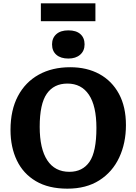

<svg xmlns="http://www.w3.org/2000/svg" viewBox="-20 -1117 817 1151"><path d="M384 14Q271 14 195 -31Q119 -76 81 -155.5Q43 -235 43 -338Q43 -457 87.5 -541Q132 -625 212.5 -669.5Q293 -714 401 -714Q501 -714 576 -673Q651 -632 693 -554.5Q735 -477 735 -367Q735 -259 694.5 -172.5Q654 -86 575.5 -36Q497 14 384 14ZM396 -87Q475 -87 516.5 -147Q558 -207 558 -350Q558 -482 513 -549Q468 -616 384 -616Q303 -616 260.5 -555Q218 -494 218 -357Q218 -225 263.5 -156Q309 -87 396 -87ZM390 -766Q344 -766 318 -788.5Q292 -811 292 -851Q292 -889 317.5 -912Q343 -935 390 -935Q437 -935 462 -912.5Q487 -890 487 -851Q487 -812 460.5 -789Q434 -766 390 -766ZM225 -990V-1097H552V-990Z"/></svg>

Font: Literata 12pt
Style: Bold
Weight: 700
Designer: Latin by Veronika Burian and Jose Scaglione. Greek by Irene Vlachou. Cyrillic by Vera Evstafieva.
Foundry: TypeTogether
Version: Version 3.002